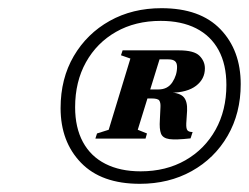

<svg xmlns="http://www.w3.org/2000/svg" viewBox="-20 -740 608 469"><path d="M450.5 -417.5 445.5 -402Q410 -398 393.8 -400.2Q377.5 -402.5 373.2 -413.8Q369 -425 370.5 -447L372 -479Q372.5 -489 369.2 -494.2Q366 -499.5 350.5 -499.5H314.5L321 -521.5H367Q389.5 -521.5 401 -539Q412.5 -556.5 412.5 -576.5Q412.5 -586.5 407.2 -590.8Q402 -595 391 -595H345.5L350.5 -617H417Q454 -617 467.2 -603.8Q480.5 -590.5 480.5 -573Q480.5 -547 459 -530.5Q437.5 -514 397.5 -513.5L394.5 -514.5Q420 -513 429 -502.5Q438 -492 437 -469.5L435 -438.5Q434.5 -425.5 438 -421.5Q441.5 -417.5 450.5 -417.5ZM376.5 -617 316.5 -423 339 -414 335.5 -401.5H213L217 -414L245.5 -423L298.5 -597L275.5 -605L279.5 -617ZM323.5 -321.5Q385.5 -321.5 432.8 -348.5Q480 -375.5 506.5 -423Q533 -470.5 533 -532.5Q533 -582.5 514 -617.5Q495 -652.5 459 -670.8Q423 -689 372.5 -689Q310.5 -689 263.5 -662.2Q216.5 -635.5 190 -588Q163.5 -540.5 163.5 -478Q163.5 -428.5 182.5 -393.2Q201.5 -358 237.5 -339.8Q273.5 -321.5 323.5 -321.5ZM374.5 -720Q469 -720 518.5 -668.5Q568 -617 568 -534.5Q568 -463.5 536 -408.2Q504 -353 448.2 -322Q392.5 -291 321.5 -291Q227.5 -291 177.8 -342.5Q128 -394 128 -476Q128 -548 160.2 -603Q192.5 -658 248 -689Q303.5 -720 374.5 -720Z"/></svg>

Font: Newsreader 60pt ExtraBold
Style: Italic
Weight: 800
Italic angle: -17°
Designer: Hugues Gentile
Foundry: Production Type
Version: Version 1.003